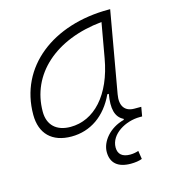

<svg xmlns="http://www.w3.org/2000/svg" viewBox="-109 -610 804 905"><g transform="rotate(-15 293.0 -157.5)"><path d="M418.5 206.5C439.5 206.5 459.5 203.6 473.6 197.8L467.3 157.2C457.5 160.6 442.9 164.1 426.3 164.1C388.7 164.1 368.2 147 368.2 114.3C368.2 48.8 446.3 4.9 515.1 4.9H526.9L534.7 -40H500.5C454.1 -40 432.6 -71.8 442.4 -126L512.2 -522.5H503.4C233.4 -522.5 33.2 -370.1 33.2 -135.3C33.2 -43 86.9 10.3 181.6 10.3C274.9 10.3 351.1 -43 395.5 -138.7H402.8C390.6 -68.8 400.9 -25.9 439.5 -6.8V-2C366.7 16.6 322.3 73.7 322.3 124C322.3 177.7 355.5 206.5 418.5 206.5ZM189 -34.7C120.6 -34.7 80.1 -72.3 80.1 -137.7C80.1 -319.3 227.1 -452.1 457 -474.6L427.2 -306.2C397 -132.8 303.7 -34.7 189 -34.7Z"/></g></svg>

Font: Cascadia Code PL ExtraLight
Style: Italic
Weight: 200
Italic angle: -10°
Monospace: yes
Designer: Aaron Bell
Foundry: Saja Typeworks
Version: Version 2404.023